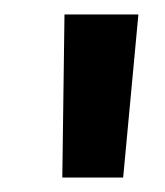

<svg xmlns="http://www.w3.org/2000/svg" viewBox="-20 -736 228 265"><path d="M171 -716 150 -491H66L69 -716Z"/></svg>

Font: Lora
Style: Italic
Weight: 400
Italic angle: -3°
Designer: Olga Karpushina, Alexei Vanyashin (Cyrillic)
Foundry: Cyreal
Version: Version 3.008